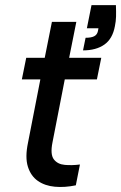

<svg xmlns="http://www.w3.org/2000/svg" viewBox="-20 -725 472 747"><path d="M431 -705Q432 -679 431.5 -660.5Q431 -642 427 -623Q418 -574 386 -551.5Q354 -529 303 -529L313 -578Q335 -578 346.5 -584Q358 -590 361 -604L363 -615H318L336 -705ZM154 -500 182 -640H277L249 -500H374L357 -416H232L184 -170Q175 -124 189.5 -105Q204 -86 232 -83.5Q260 -81 291 -85L275 -4Q232 5 193.5 1.5Q155 -2 127.5 -21Q100 -40 88.5 -76.5Q77 -113 89 -170L137 -416H65L82 -500Z"/></svg>

Font: Albert Sans Medium
Style: Italic
Weight: 500
Italic angle: -11.25°
Designer: Andreas Rasmussen
Foundry: a.Foundry
Version: Version 1.025